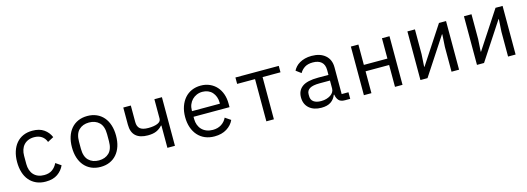

<svg xmlns="http://www.w3.org/2000/svg" viewBox="-2 -1242 5405 1968"><g transform="rotate(-15 2700.0 -258.0)"><path d="M318 12Q262 12 218.5 -7.5Q175 -27 145 -62Q115 -97 99.5 -147Q84 -197 84 -258Q84 -319 100 -369Q116 -419 146 -454.5Q176 -490 219 -509Q262 -528 317 -528Q392 -528 439 -495Q486 -462 508 -409L444 -375Q430 -415 397.5 -437Q365 -459 317 -459Q282 -459 254.5 -447.5Q227 -436 208 -415Q189 -394 179.5 -365Q170 -336 170 -302V-214Q170 -180 179.5 -151Q189 -122 208 -101Q227 -80 255 -68.5Q283 -57 319 -57Q371 -57 405 -81Q439 -105 459 -147L516 -108Q493 -56 444.5 -22Q396 12 318 12Z M900 12Q846 12 802.5 -7Q759 -26 728.5 -61.5Q698 -97 682 -146.5Q666 -196 666 -258Q666 -319 682 -369Q698 -419 728.5 -454.5Q759 -490 802.5 -509Q846 -528 900 -528Q954 -528 997.5 -509Q1041 -490 1071.5 -454.5Q1102 -419 1118 -369Q1134 -319 1134 -258Q1134 -196 1118 -146.5Q1102 -97 1071.5 -61.5Q1041 -26 997.5 -7Q954 12 900 12ZM900 -57Q967 -57 1008 -97Q1049 -137 1049 -221V-295Q1049 -379 1008 -419Q967 -459 900 -459Q833 -459 792 -419Q751 -379 751 -295V-221Q751 -137 792 -97Q833 -57 900 -57Z M1610 -237H1605Q1577 -206 1541.5 -190.5Q1506 -175 1451 -175Q1367 -175 1323.5 -214.5Q1280 -254 1280 -334V-516H1360V-341Q1360 -293 1387 -270Q1414 -247 1475 -247Q1535 -247 1572.5 -262.5Q1610 -278 1610 -310V-516H1690V0H1610Z M2109 12Q2053 12 2008.5 -7Q1964 -26 1932.5 -61.5Q1901 -97 1884 -146.5Q1867 -196 1867 -257Q1867 -319 1884.5 -369Q1902 -419 1933 -454.5Q1964 -490 2007.5 -509Q2051 -528 2104 -528Q2156 -528 2198.5 -509Q2241 -490 2271 -456.5Q2301 -423 2317 -377Q2333 -331 2333 -276V-238H1951V-214Q1951 -180 1962 -151Q1973 -122 1993.5 -101Q2014 -80 2043.5 -68.5Q2073 -57 2109 -57Q2161 -57 2199 -81Q2237 -105 2257 -147L2316 -107Q2293 -55 2239.5 -21.5Q2186 12 2109 12ZM2104 -462Q2071 -462 2043 -450Q2015 -438 1994.5 -417Q1974 -396 1962.5 -367.5Q1951 -339 1951 -305V-298H2247V-309Q2247 -343 2236.5 -371Q2226 -399 2207.5 -419.5Q2189 -440 2162.5 -451Q2136 -462 2104 -462Z M2660 -448H2470V-516H2930V-448H2740V0H2660Z M3495 0Q3448 0 3428 -24Q3408 -48 3403 -84H3398Q3381 -39 3343.5 -13.5Q3306 12 3243 12Q3162 12 3114 -30Q3066 -72 3066 -145Q3066 -217 3118.5 -256Q3171 -295 3288 -295H3398V-346Q3398 -403 3366 -431.5Q3334 -460 3275 -460Q3223 -460 3190 -439.5Q3157 -419 3137 -384L3083 -424Q3093 -444 3110 -463Q3127 -482 3152 -496.5Q3177 -511 3209 -519.5Q3241 -528 3280 -528Q3371 -528 3424.5 -482Q3478 -436 3478 -354V-70H3550V0ZM3257 -55Q3288 -55 3313.5 -62.5Q3339 -70 3358 -82.5Q3377 -95 3387.5 -112.5Q3398 -130 3398 -150V-235H3288Q3216 -235 3183 -215Q3150 -195 3150 -157V-136Q3150 -96 3178.5 -75.5Q3207 -55 3257 -55Z M3695 -516H3775V-300H4025V-516H4105V0H4025V-232H3775V0H3695Z M4295 -516H4375V-253L4367 -121H4371L4630 -516H4705V0H4625V-263L4633 -395H4629L4370 0H4295Z M4895 -516H4975V-253L4967 -121H4971L5230 -516H5305V0H5225V-263L5233 -395H5229L4970 0H4895Z"/></g></svg>

Font: PlemolJP35 Console
Style: Regular
Weight: 400
Version: v2.0.3; ttfautohint (v1.8.4.7-5d5b-dirty) -l 6 -r 45 -G 200 